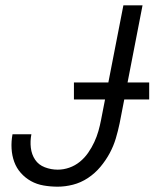

<svg xmlns="http://www.w3.org/2000/svg" viewBox="-20 -690 590 722"><path d="M197 12Q170 12 144 7.5Q118 3 96.5 -9Q75 -21 58.5 -39.5Q42 -58 33.5 -81.5Q25 -105 23.5 -131.5Q22 -158 27 -185H98Q93 -159 96 -134Q99 -109 112 -89.5Q125 -70 148.5 -61Q172 -52 197 -52Q219 -52 240.5 -59.5Q262 -67 280 -81.5Q298 -96 311.5 -115.5Q325 -135 334.5 -155.5Q344 -176 350 -197Q356 -218 360 -239L444 -670H516L430 -227Q424 -198 415.5 -169.5Q407 -141 392.5 -114Q378 -87 357.5 -62.5Q337 -38 310.5 -20.5Q284 -3 254.5 4.5Q225 12 197 12ZM541 -316H258V-380H541Z"/></svg>

Font: Lode Term
Style: Italic
Weight: 400
Italic angle: -11°
Monospace: yes
Designer: Belleve Invis
Foundry: Belleve Invis
Version: Version 29.2.0